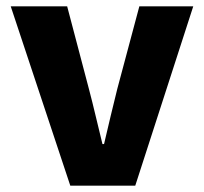

<svg xmlns="http://www.w3.org/2000/svg" viewBox="-20 -589 647 609"><path d="M203 0H409L593 -569H422L352 -307C338 -251 324 -192 310 -132H305C290 -192 277 -251 262 -307L193 -569H14Z"/></svg>

Font: Noto Sans HK Black
Style: Regular
Weight: 900
Designer: Ryoko NISHIZUKA 西塚涼子 (kana, bopomofo & ideographs); Paul D. Hunt (Latin, Greek & Cyrillic); Sandoll Communications 산돌커뮤니
Foundry: Adobe
Version: Version 2.004;hotconv 1.0.118;makeotfexe 2.5.65603